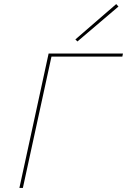

<svg xmlns="http://www.w3.org/2000/svg" viewBox="-20 -920 622 940"><path d="M579 -643H232L92 0H75L218 -658H582ZM349 -727 549 -900 560 -888 359 -717Z"/></svg>

Font: Ysabeau Thin
Style: Italic
Weight: 200
Italic angle: -12°
Designer: Christian Thalmann (Catharsis Fonts)
Version: Version 0.003